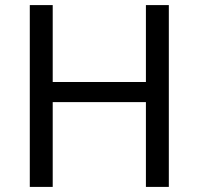

<svg xmlns="http://www.w3.org/2000/svg" viewBox="-20 -734 781 754"><path d="M643 0H553V-333H187V0H97V-714H187V-412H553V-714H643Z"/></svg>

Font: Noto Sans Manichaean
Style: Regular
Weight: 400
Designer: Monotype Design Team
Foundry: Monotype Imaging Inc.
Version: Version 2.005; ttfautohint (v1.8.4.7-5d5b)